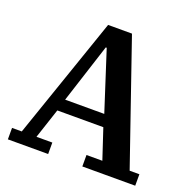

<svg xmlns="http://www.w3.org/2000/svg" viewBox="-124 -821 943 945"><g transform="rotate(20 347.5 -349.0)"><path d="M14 -60H65L285 -698H410L630 -60H681V0H404V-60H487L435 -217H194L142 -60H225V0H14ZM212 -280H417L317 -590H312Z"/></g></svg>

Font: IBM Plex Serif SemiBold
Style: Regular
Weight: 600
Designer: Mike Abbink, Paul van der Laan, Pieter van Rosmalen
Foundry: Bold Monday
Version: Version 2.5